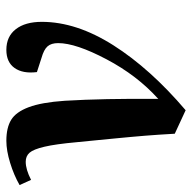

<svg xmlns="http://www.w3.org/2000/svg" viewBox="-20 -548 596 595"><g transform="rotate(-90 277.5 -250.0)"><path d="M233.9 27.8 161.1 -5.9Q159.7 -32.2 158 -56.2Q156.2 -80.1 155 -96.9Q153.8 -113.8 151.1 -142.1Q148.4 -170.4 147 -185.5Q145.5 -200.7 141.4 -243.2Q137.2 -285.6 134.8 -310.1Q128.9 -375.5 120.8 -409.7Q112.8 -443.8 102.3 -455.8Q91.8 -467.8 74.2 -467.8Q50.3 -467.8 18.1 -451.2L2 -486.8Q32.7 -504.4 70.8 -516.1Q108.9 -527.8 139.2 -527.8Q179.7 -527.8 204.1 -512.9Q228.5 -498 243.4 -458.3Q258.3 -418.5 263.2 -347.2Q270.5 -227.1 269 -57.1Q341.8 -122.6 391.8 -217.5Q441.9 -312.5 441.9 -367.2Q441.9 -388.7 431.9 -400.1Q421.9 -411.6 396 -418.9L352.1 -433.1Q346.7 -476.6 364.7 -502.2Q382.8 -527.8 420.9 -527.8Q462.4 -527.8 485.1 -498.5Q507.8 -469.2 507.8 -418Q507.8 -310.5 435.1 -196Q362.3 -81.5 233.9 27.8Z"/></g></svg>

Font: Literata SemiBold
Style: Italic
Weight: 650
Italic angle: -2.39999°
Designer: Latin by Veronika Burian and Jose Scaglione. Greek by Irene Vlachou. Cyrillic by Vera Evstafieva
Foundry: TypeTogether
Version: Version 3.021